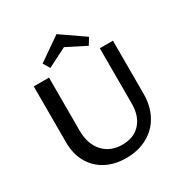

<svg xmlns="http://www.w3.org/2000/svg" viewBox="-196 -1018 1127 1178"><g transform="rotate(-30 367.0 -429.5)"><path d="M233 -705 205 -752 369 -866 534 -752 505 -705 369 -774ZM649 -658V-283Q649 -196 613.5 -130.5Q578 -65 512.5 -29Q447 7 361 7Q280 7 218 -26Q156 -59 122 -119.5Q88 -180 88 -261V-658H196V-283Q196 -187 246.5 -131.5Q297 -76 382 -76Q463 -76 509.5 -127Q556 -178 556 -265V-658Z"/></g></svg>

Font: Ysabeau Infant Semibold
Style: Regular
Weight: 600
Designer: Christian Thalmann (Catharsis Fonts)
Version: Version 0.003